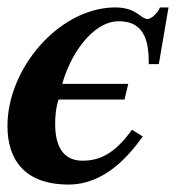

<svg xmlns="http://www.w3.org/2000/svg" viewBox="-23 -482 509 515"><path d="M429 -462H406C401 -448 383 -431 373 -431C353 -431 344 -464 280 -462C132 -457 -3 -297 -3 -144C-3 -55 42 13 161 13C257 13 322 -63 360 -116L331 -134C283 -67 242 -51 198 -51C153 -51 125 -81 125 -149C125 -172 127 -194 134 -215H311L321 -257H144C164 -331 223 -425 296 -425C370 -425 376 -362 376 -310H403Z"/></svg>

Font: STIXGeneral
Style: Bold Italic
Weight: 700
Italic angle: -16.33°
Designer: MicroPress Inc., with final additions and corrections provided by Coen Hoffman, Elsevier (retired)
Version: Version 1.1.0